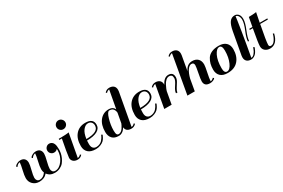

<svg xmlns="http://www.w3.org/2000/svg" viewBox="88 -1673 3993 2708"><g transform="rotate(-30 2084.0 -319.5)"><path d="M619 -389Q642 -389 660.5 -375.5Q679 -362 687 -341Q688 -340 688 -339V-338Q700 -312 700 -249Q700 -221 694 -189Q688 -157 672 -121Q656 -85 633 -56.5Q610 -28 571.5 -9.5Q533 9 486 9Q406 9 366 -49Q318 9 235 9Q171 9 130.5 -31Q90 -71 90 -131Q90 -175 108.5 -251.5Q127 -328 129 -369Q113 -368 98 -357.5Q83 -347 76 -337L69 -327L54 -339Q57 -345 63 -353Q69 -361 93.5 -375Q118 -389 148 -389Q192 -389 214.5 -365Q237 -341 237 -300Q237 -267 217 -189.5Q197 -112 197 -75Q197 -49 211.5 -31Q226 -13 253 -13Q311 -13 352 -73Q341 -101 341 -131Q341 -175 359.5 -251.5Q378 -328 380 -369Q364 -368 349 -357.5Q334 -347 327 -337L320 -327L305 -339Q308 -345 314 -353Q320 -361 344.5 -375Q369 -389 399 -389Q443 -389 465.5 -365Q488 -341 488 -300Q488 -267 468 -189.5Q448 -112 448 -75Q448 -49 462.5 -31Q477 -13 504 -13Q571 -13 624 -85.5Q677 -158 677 -249Q677 -256 675 -270Q654 -244 619 -244Q589 -244 568 -265Q547 -286 547 -316Q547 -346 568 -367.5Q589 -389 619 -389Z M937 -389 868 -11Q898 -14 918 -39L933 -27Q903 9 858 9Q813 9 787.5 -14Q762 -37 762 -74Q762 -87 778 -183L811 -362H769L771 -380H814Q848 -380 879 -382Q910 -384 923 -386ZM845 -485Q824 -506 824 -536Q824 -566 845 -587.5Q866 -609 896 -609Q926 -609 947.5 -587.5Q969 -566 969 -536Q969 -506 947.5 -485Q926 -464 896 -464Q866 -464 845 -485Z M1206 -389Q1333 -389 1333 -288Q1333 -225 1273.5 -192.5Q1214 -160 1104 -159Q1102 -123 1102 -102Q1102 -57 1122.5 -35.5Q1143 -14 1175 -14Q1205 -14 1230.5 -26Q1256 -38 1271 -54.5Q1286 -71 1297 -89Q1308 -107 1312.5 -118Q1317 -129 1317 -131L1335 -123Q1334 -118 1331 -109Q1328 -100 1315 -77Q1302 -54 1284 -37Q1266 -20 1231 -5.5Q1196 9 1153 9Q1072 9 1030.5 -29.5Q989 -68 989 -135Q989 -254 1048 -321.5Q1107 -389 1206 -389ZM1235 -364Q1192 -364 1155.5 -318Q1119 -272 1107 -182Q1308 -183 1308 -288Q1308 -321 1288.5 -342.5Q1269 -364 1235 -364Z M1744 -11Q1774 -14 1794 -39L1809 -27Q1779 9 1734 9Q1646 9 1638 -66Q1594 9 1526 9Q1458 9 1422 -29.5Q1386 -68 1386 -135Q1386 -253 1442 -321Q1498 -389 1587 -389Q1638 -389 1666 -358Q1678 -342 1681 -334L1735 -628Q1705 -625 1685 -600L1670 -612Q1700 -648 1745 -648Q1791 -648 1816 -625Q1841 -602 1841 -560Q1841 -552 1839 -534Q1790 -259 1744 -11ZM1539 -14Q1559 -14 1578 -28Q1597 -42 1610.5 -63.5Q1624 -85 1631.5 -99.5Q1639 -114 1644 -127L1673 -285Q1671 -317 1652 -343.5Q1633 -370 1587 -370Q1555 -370 1527 -276Q1499 -182 1499 -94Q1499 -48 1508.5 -31Q1518 -14 1539 -14Z M2084 -389Q2211 -389 2211 -288Q2211 -225 2151.5 -192.5Q2092 -160 1982 -159Q1980 -123 1980 -102Q1980 -57 2000.5 -35.5Q2021 -14 2053 -14Q2083 -14 2108.5 -26Q2134 -38 2149 -54.5Q2164 -71 2175 -89Q2186 -107 2190.5 -118Q2195 -129 2195 -131L2213 -123Q2212 -118 2209 -109Q2206 -100 2193 -77Q2180 -54 2162 -37Q2144 -20 2109 -5.5Q2074 9 2031 9Q1950 9 1908.5 -29.5Q1867 -68 1867 -135Q1867 -254 1926 -321.5Q1985 -389 2084 -389ZM2113 -364Q2070 -364 2033.5 -318Q1997 -272 1985 -182Q2186 -183 2186 -288Q2186 -321 2166.5 -342.5Q2147 -364 2113 -364Z M2286 -341 2271 -353Q2301 -389 2346 -389Q2392 -389 2417 -366Q2442 -343 2442 -301V-295Q2487 -389 2559 -389Q2636 -389 2636 -309Q2636 -276 2614 -239Q2592 -202 2570 -168.5Q2548 -135 2548 -109H2524Q2524 -146 2567 -209Q2610 -272 2610 -305Q2610 -341 2596.5 -353.5Q2583 -366 2559 -366Q2530 -366 2504.5 -343Q2479 -320 2461.5 -285Q2444 -250 2437 -232Q2430 -214 2426 -200V-199L2390 0H2270L2336 -369Q2306 -366 2286 -341Z M3072 -263Q3072 -232 3053 -143.5Q3034 -55 3032 -11Q3044 -11 3056.5 -18Q3069 -25 3076 -32L3082 -39L3097 -27Q3095 -23 3090 -17Q3085 -11 3063.5 -1Q3042 9 3013 9Q2922 9 2922 -73Q2922 -108 2940 -198Q2958 -288 2958 -316Q2958 -359 2917 -359Q2883 -359 2851.5 -313Q2820 -267 2800 -188L2767 0H2647L2758 -628Q2728 -625 2708 -600L2693 -612Q2723 -648 2768 -648Q2814 -648 2839 -625Q2864 -602 2864 -560Q2864 -552 2862 -534L2820 -297Q2861 -389 2947 -389Q3006 -389 3039 -355.5Q3072 -322 3072 -263Z M3144 -135Q3144 -185 3154.5 -226.5Q3165 -268 3189 -306.5Q3213 -345 3261.5 -367Q3310 -389 3379 -389Q3455 -389 3495.5 -350.5Q3536 -312 3536 -245Q3536 -131 3475.5 -61Q3415 9 3301 9Q3224 9 3184 -29.5Q3144 -68 3144 -135ZM3303 -14Q3350 -14 3386.5 -94.5Q3423 -175 3423 -286Q3423 -370 3378 -370Q3332 -370 3294.5 -293.5Q3257 -217 3257 -94Q3257 -14 3303 -14Z M3694 -11Q3722 -11 3746 -40Q3770 -69 3780 -98L3791 -128L3809 -120Q3808 -115 3805 -106Q3802 -97 3791.5 -75Q3781 -53 3768 -36Q3755 -19 3732.5 -5Q3710 9 3684 9Q3638 9 3613 -14Q3588 -37 3588 -79Q3588 -87 3590 -105L3655 -465Q3673 -564 3704.5 -606Q3736 -648 3788 -648Q3824 -648 3847.5 -621Q3871 -594 3871 -542Q3871 -484 3828.5 -382Q3786 -280 3786 -233H3768Q3768 -286 3810 -384.5Q3852 -483 3852 -542Q3852 -578 3835.5 -604Q3819 -630 3795 -630Q3794 -604 3760.5 -396.5Q3727 -189 3694 -11Z M4075 -537Q4061 -467 4044 -380H4168L4166 -362H4041Q3991 -104 3991 -51Q3991 -19 4022 -19Q4059 -19 4087 -62Q4115 -105 4127 -155L4145 -149Q4108 9 3992 9Q3944 9 3912 -17.5Q3880 -44 3880 -90Q3880 -139 3921 -362H3872L3874 -380H3925Q3929 -404 3938.5 -453.5Q3948 -503 3952 -528Q3986 -528 4017 -530Q4048 -532 4062 -534Z"/></g></svg>

Font: Sail
Style: Regular
Weight: 400
Designer: Miguel Hernandez
Foundry: Miguel Hernandez
Version: Version 1.002